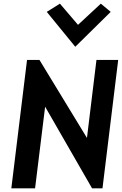

<svg xmlns="http://www.w3.org/2000/svg" viewBox="-20 -1031 667 1051"><path d="M484 0H541L627 -703H508L456 -276L196 -703H128L42 0H172L227 -447ZM236 -966 392 -775 586 -966 532 -1011 407 -895 308 -1011Z"/></svg>

Font: Bluebird
Style: NrwObl
Weight: 400
Designer: Jasper
Foundry: Cannot Into Space Fonts
Version: Version 0.98